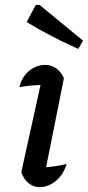

<svg xmlns="http://www.w3.org/2000/svg" viewBox="-20 -766 363 793"><path d="M161 -28 141 -73Q172 -75 200 -78.5Q228 -82 255 -89Q247 -60 230 -38.5Q213 -17 190.5 -5Q168 7 144 7Q119 7 98.5 -9Q78 -25 68 -55L158 -463L172 -416Q138 -415 112.5 -413Q87 -411 60 -406Q67 -435 83 -455.5Q99 -476 121 -487Q143 -498 167 -498Q191 -498 211.5 -484Q232 -470 244 -443ZM303 -564Q247 -589 194 -616.5Q141 -644 90 -675L128 -746H143L323 -598Z"/></svg>

Font: Piazzolla Thin SemiBold
Style: Italic
Weight: 600
Italic angle: -11.3°
Version: Version 2.005